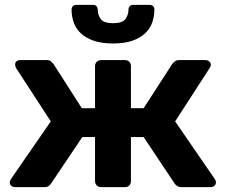

<svg xmlns="http://www.w3.org/2000/svg" viewBox="-20 -766 924 786"><path d="M443 -588Q397 -588 364.5 -599Q332 -610 311.5 -629Q291 -648 282 -673.5Q273 -699 273 -727Q273 -735 278 -740.5Q283 -746 292 -746H361Q370 -746 375 -740.5Q380 -735 380 -727Q380 -705 392.5 -688Q405 -671 443 -671Q481 -671 493.5 -688Q506 -705 506 -727Q506 -735 511 -740.5Q516 -746 525 -746H593Q602 -746 607 -740.5Q612 -735 612 -727Q612 -699 603 -673.5Q594 -648 573.5 -629Q553 -610 521 -599Q489 -588 443 -588ZM41 0Q32 0 26 -5.5Q20 -11 20 -19Q20 -24 24 -32L188 -269L46 -487Q42 -495 42 -501Q42 -520 64 -520H172Q183 -520 189 -514.5Q195 -509 199 -504L315 -323H369V-495Q369 -506 376 -513Q383 -520 394 -520H492Q503 -520 509.5 -513Q516 -506 516 -495V-323H568L685 -504Q689 -509 695.5 -514.5Q702 -520 713 -520H821Q830 -520 836.5 -514.5Q843 -509 843 -501Q843 -497 841.5 -493.5Q840 -490 838 -487L697 -269L860 -32Q864 -27 864 -19Q864 -11 858 -5.5Q852 0 843 0H723Q711 0 704 -5.5Q697 -11 694 -16L568 -205H516V-25Q516 -14 509.5 -7Q503 0 492 0H394Q383 0 376 -7Q369 -14 369 -25V-205H317L190 -16Q187 -11 180.5 -5.5Q174 0 162 0Z"/></svg>

Font: Fz Rubik SemBd
Style: Regular
Weight: 600
Designer: Hubert and Fischer
Foundry: Hubert and Fischer
Version: Vit hóa bi FontZin.com